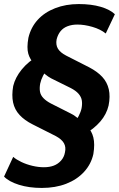

<svg xmlns="http://www.w3.org/2000/svg" viewBox="-28 -735 586 946"><path d="M178 191Q115 191 65.5 175.5Q16 160 -8 135L37 38Q52 51 77 63Q102 75 131.5 82Q161 89 188 89Q216 89 237 81Q258 73 273 56Q288 39 292 16Q298 -10 287 -29.5Q276 -49 246 -65L133 -122Q93 -142 68.5 -168.5Q44 -195 36.5 -230Q29 -265 37 -311Q47 -353 79 -392.5Q111 -432 163 -462L142 -419Q120 -441 111.5 -470Q103 -499 112 -549Q124 -600 157.5 -637Q191 -674 243.5 -694.5Q296 -715 360 -715Q422 -715 468 -701.5Q514 -688 538 -665L493 -570Q467 -591 427.5 -602.5Q388 -614 353 -614Q327 -614 305.5 -606Q284 -598 270.5 -581.5Q257 -565 251 -541Q246 -514 257.5 -495Q269 -476 298 -461L412 -403Q452 -382 476 -356Q500 -330 508 -295Q516 -260 507 -215Q497 -172 466 -136Q435 -100 383 -70L403 -110Q424 -90 432 -57.5Q440 -25 432 24Q421 74 386 112Q351 150 298 170.5Q245 191 178 191ZM170 -323Q166 -301 169 -283.5Q172 -266 186 -251.5Q200 -237 223 -225L320 -176Q337 -168 351 -156Q365 -144 372 -132L334 -126Q349 -143 359.5 -163Q370 -183 374 -202Q378 -224 375 -241Q372 -258 359 -273Q346 -288 321 -301L224 -349Q209 -357 194 -369.5Q179 -382 171 -393L209 -397Q194 -381 184 -361.5Q174 -342 170 -323Z"/></svg>

Font: Nunito Sans 7pt SemiCondensed ExtraBold
Style: Italic
Weight: 800
Width: 4
Italic angle: -9°
Designer: Vernon Adams
Foundry: Vernon Adams
Version: Version 3.101;gftools[0.9.27]